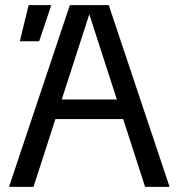

<svg xmlns="http://www.w3.org/2000/svg" viewBox="-20 -725 693 745"><path d="M15 0 251 -705H402L638 0H543L327 -668H326L110 0ZM160 -263V-339H493V-263ZM57 -565 91 -705H179L132 -565Z"/></svg>

Font: TikTok Sans 24pt
Style: Regular
Weight: 400
Version: Version 4.000